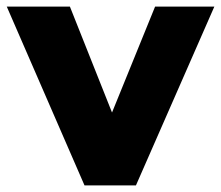

<svg xmlns="http://www.w3.org/2000/svg" viewBox="-37 -559 666 579"><path d="M-16.6 -539.1H173.8L300.8 -219.7L430.7 -539.1H609.4L373 0H217.8Z"/></svg>

Font: Min Sans Black
Style: Regular
Weight: 900
Designer: Jinseong-Kim, NotoSansCJK, Nunito
Foundry: Jinseong-Kim
Version: Version 1.000